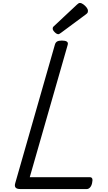

<svg xmlns="http://www.w3.org/2000/svg" viewBox="-20 -1277 727 1297"><path d="M116 0Q71 0 83 -40L351 -976Q355 -990 365.5 -996.5Q376 -1003 398 -1003Q421 -1003 431.5 -996Q442 -989 437 -973L181 -80H587Q599 -80 603 -70.5Q607 -61 602 -40Q598 -21 588 -10.5Q578 0 567 0ZM374 -1046Q363 -1046 349.5 -1059.5Q336 -1073 336 -1083Q336 -1087 337 -1091Q338 -1095 345 -1101L500 -1246Q506 -1251 510 -1254Q514 -1257 520 -1257Q530 -1257 542.5 -1248Q555 -1239 564.5 -1227Q574 -1215 574 -1204Q574 -1197 572 -1192Q570 -1187 559 -1179L393 -1056Q387 -1052 382.5 -1049Q378 -1046 374 -1046Z"/></svg>

Font: Playwrite AU SA
Style: Regular
Weight: 400
Designer: Veronika Burian, José Scaglione
Foundry: TypeTogether
Version: Version 1.002